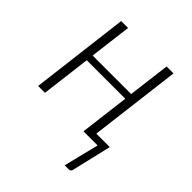

<svg xmlns="http://www.w3.org/2000/svg" viewBox="-188 -617 913 913"><g transform="rotate(45 268.0 -160.5)"><path d="M453 -497.5 396 -35.5H486.5L440 162Q437.5 177.5 423.5 177.5H396L440 0H345L376 -250H117L86 0H40L101 -497.5H147.5L121 -285.5H380L406.5 -497.5Z"/></g></svg>

Font: Lato Light
Style: Italic
Weight: 300
Italic angle: -7°
Designer: Lukasz Dziedzic
Foundry: tyPoland Lukasz Dziedzic
Version: Version 2.007; 2014-02-27